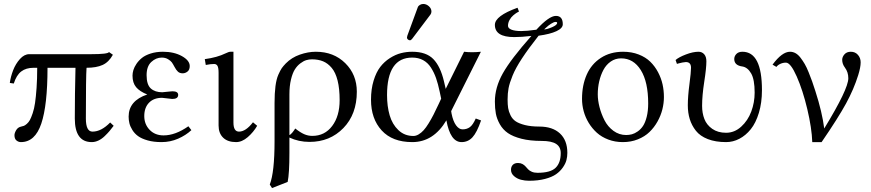

<svg xmlns="http://www.w3.org/2000/svg" viewBox="-20 -702 4380 965"><path d="M437.5 -429.7Q522.9 -429.7 527.8 -440.4L547.4 -426.8Q526.9 -389.6 495.6 -375.5Q464.4 -361.3 415 -361.3Q411.6 -319.8 411.6 -106.4Q411.6 -40.5 444.8 -40.5Q489.3 -40.5 533.7 -86.4L551.3 -69.8Q539.6 -54.2 530.3 -43.2Q521 -32.2 506.1 -17.8Q491.2 -3.4 474.6 4.4Q458 12.2 441.4 12.2Q356 12.2 356 -106.4Q356 -227.5 359.4 -361.3H218.8Q218.8 -173.3 187.5 -80.6Q156.2 12.2 85 12.2Q73.2 12.2 63 4.2Q52.7 -3.9 52.7 -22.5Q52.7 -33.2 61.3 -47.9Q69.8 -62.5 86.9 -65.9Q94.7 -67.4 100.3 -69.6Q106 -71.8 115 -79.6Q124 -87.4 130.4 -99.1Q136.7 -110.8 144.3 -133.1Q151.9 -155.3 156.2 -185.1Q160.6 -214.8 163.8 -260Q167 -305.2 167 -361.3H148.9Q110.8 -361.3 86.7 -342.8Q62.5 -324.2 49.3 -282.2L29.3 -285.2Q33.7 -316.9 46.1 -349.1Q58.6 -381.3 80.3 -405.5Q102.1 -429.7 127 -429.7Z M705.1 -118.7Q705.1 -77.6 731.9 -49.6Q758.8 -21.5 802.2 -21.5Q861.3 -21.5 926.8 -67.4L941.9 -47.9Q914.1 -22 875 -4.9Q835.9 12.2 792 12.2Q752.4 12.2 722.2 3.7Q691.9 -4.9 674.1 -17.8Q656.2 -30.8 645.3 -48.6Q634.3 -66.4 630.4 -82.5Q626.5 -98.6 626.5 -115.7Q626.5 -195.8 720.2 -227.1Q682.1 -242.2 664.1 -263.9Q646 -285.6 646 -321.8Q646 -335 650.4 -349.9Q654.8 -364.7 666 -381.3Q677.2 -397.9 693.6 -411.1Q710 -424.3 737.5 -433.1Q765.1 -441.9 798.8 -441.9Q855 -441.9 894.3 -419.9Q933.6 -397.9 933.6 -370.1Q933.6 -351.1 922.4 -342.3Q911.1 -333.5 898.4 -333.5Q883.3 -333.5 874.3 -341.8Q865.2 -350.1 856.9 -366.2Q849.1 -380.9 843.5 -388.7Q837.9 -396.5 824.5 -404.5Q811 -412.6 793 -412.6Q764.2 -412.6 740.5 -390.6Q716.8 -368.7 716.8 -324.2Q716.8 -276.4 738 -257.3Q759.3 -238.3 795.4 -238.3Q795.9 -238.3 807.6 -239.5Q819.3 -240.7 831.8 -241.9Q844.2 -243.2 846.7 -243.2Q875.5 -243.2 875.5 -225.1Q875.5 -204.6 845.7 -204.6Q841.8 -204.6 820.3 -207.5Q798.8 -210.4 794.4 -210.4Q752.9 -210.4 729 -185.8Q705.1 -161.1 705.1 -118.7Z M1153.3 -441.9V-86.4Q1153.3 -40.5 1181.2 -40.5Q1215.3 -40.5 1251.5 -87.4L1272.5 -69.8Q1253.9 -37.6 1225.1 -12.7Q1196.3 12.2 1166.5 12.2Q1124.5 12.2 1101.6 -10Q1078.6 -32.2 1078.6 -71.3V-335.4Q1078.6 -361.8 1073 -371.1Q1067.4 -380.4 1056.2 -380.4Q1038.6 -380.4 1014.2 -375.5L1009.3 -404.8Q1071.3 -413.1 1114.3 -434.1Q1129.9 -441.9 1138.2 -441.9Z M1687 -198.7Q1687 -256.3 1676.8 -297.1Q1666.5 -337.9 1647.2 -360.8Q1627.9 -383.8 1603.8 -393.8Q1579.6 -403.8 1547.9 -403.8Q1533.2 -403.8 1519.3 -399.7Q1505.4 -395.5 1489.5 -383.5Q1473.6 -371.6 1461.9 -353Q1450.2 -334.5 1442.4 -302Q1434.6 -269.5 1434.6 -227.5V-23.4Q1440.4 -24.9 1449.5 -35.9Q1458.5 -46.9 1463.9 -56.2Q1489.3 -36.1 1508.8 -27.6Q1528.3 -19 1549.8 -19Q1611.8 -19 1649.4 -68.6Q1687 -118.2 1687 -198.7ZM1425.8 212.4 1347.2 243.2 1335.9 225.6Q1359.9 163.6 1359.9 7.3V-184.1Q1359.9 -233.4 1364.5 -268.8Q1369.1 -304.2 1378.9 -326.4Q1388.7 -348.6 1396.2 -359.4Q1403.8 -370.1 1416.5 -383.3Q1445.8 -413.1 1487.1 -427.5Q1528.3 -441.9 1567.4 -441.9Q1657.2 -441.9 1715.3 -384.5Q1773.4 -327.1 1773.4 -241.2Q1773.4 -127.9 1705.8 -58.3Q1638.2 11.2 1535.6 11.2Q1481.4 11.2 1434.6 -10.7V66.4Q1434.6 169.9 1425.8 212.4Z M2107.4 -682.1Q2122.6 -682.1 2135.5 -670.7Q2148.4 -659.2 2148.4 -644Q2148.4 -635.7 2143.6 -628.9L2051.8 -507.3Q2045.9 -499.5 2040.5 -499.5Q2034.7 -499.5 2030 -503.7Q2025.4 -507.8 2025.4 -513.2Q2025.4 -515.6 2027.3 -522.5L2079.6 -665Q2082.5 -672.9 2090.6 -677.5Q2098.6 -682.1 2107.4 -682.1ZM2220.2 -255.4 2312.5 -441.9Q2331.1 -439.5 2353 -439.5Q2372.6 -439.5 2397 -441.9L2247.6 -143.6L2249.5 -131.3Q2257.3 -92.3 2272.2 -72Q2287.1 -51.8 2304.7 -51.8Q2326.2 -51.8 2341.6 -63Q2356.9 -74.2 2371.1 -106.4L2397.9 -96.7Q2377 -36.1 2354.7 -12Q2332.5 12.2 2299.8 12.2Q2243.2 12.2 2223.6 -97.2Q2158.7 12.2 2052.2 12.2Q1952.1 12.2 1898.4 -46.4Q1844.7 -105 1844.7 -200.7Q1844.7 -253.9 1857.7 -296.4Q1870.6 -338.9 1891.1 -365.5Q1911.6 -392.1 1939.5 -409.9Q1967.3 -427.7 1995.1 -434.8Q2022.9 -441.9 2051.8 -441.9Q2122.1 -441.9 2158 -405Q2193.8 -368.2 2211.4 -293ZM2197.3 -206.1 2189.9 -241.2Q2181.6 -280.8 2171.6 -309.3Q2161.6 -337.9 2145.8 -362.5Q2129.9 -387.2 2106.2 -399.9Q2082.5 -412.6 2051.8 -412.6Q1925.3 -412.6 1925.3 -224.1Q1925.3 -167.5 1938.5 -122.3Q1951.7 -77.1 1982.4 -47.9Q2013.2 -18.6 2057.6 -18.6Q2070.8 -18.6 2084.2 -26.6Q2097.7 -34.7 2109.4 -47.6Q2121.1 -60.5 2134.3 -82Q2147.5 -103.5 2158.9 -125.7Q2170.4 -147.9 2184.6 -178.7Z M2588.4 -644Q2585.4 -643.1 2577.6 -638.2Q2569.8 -633.3 2559.3 -624.5Q2548.8 -615.7 2541 -601.6Q2533.2 -587.4 2533.2 -572.3Q2533.2 -559.6 2551 -552.7Q2568.8 -545.9 2599.6 -545.9Q2627.9 -545.9 2675.8 -552.7Q2739.3 -622.1 2773.9 -622.1Q2808.6 -622.1 2808.6 -580.1Q2808.6 -560.1 2776.6 -545.2Q2744.6 -530.3 2687 -522.5Q2635.7 -457.5 2603.5 -408.4Q2571.3 -359.4 2556.2 -322Q2541 -284.7 2536.1 -259Q2531.2 -233.4 2531.2 -201.7Q2531.2 -176.8 2533.9 -159.2Q2536.6 -141.6 2545.9 -122.6Q2555.2 -103.5 2571.8 -92.3Q2588.4 -81.1 2618.4 -73.5Q2648.4 -65.9 2690.4 -65.9Q2757.3 -65.9 2794.4 -31.2Q2831.5 3.4 2831.5 66.4Q2831.5 85 2826.9 102.8Q2822.3 120.6 2808.8 139.9Q2795.4 159.2 2774.9 173.6Q2754.4 188 2719.2 197.3Q2684.1 206.5 2639.2 206.5Q2618.2 206.5 2598.4 201.4Q2578.6 196.3 2563.5 183.1Q2548.3 169.9 2548.3 151.4Q2548.3 135.7 2557.4 126.5Q2566.4 117.2 2583.5 117.2Q2596.2 117.2 2605.7 122.3Q2615.2 127.4 2621.3 134.5Q2627.4 141.6 2634.3 148.9Q2641.1 156.2 2653.1 161.4Q2665 166.5 2681.6 166.5Q2746.6 166.5 2772.5 141.4Q2798.3 116.2 2798.3 67.4Q2798.3 36.6 2775.4 21.5Q2752.4 6.3 2702.6 6.3Q2644 6.3 2601.1 -4.6Q2558.1 -15.6 2532.7 -33.2Q2507.3 -50.8 2492.2 -77.6Q2477.1 -104.5 2472.2 -130.9Q2467.3 -157.2 2467.3 -191.4Q2467.3 -262.2 2507.3 -333.5Q2547.4 -404.8 2650.9 -521.5Q2601.6 -515.6 2564.5 -515.6Q2467.3 -515.6 2467.3 -577.1Q2467.3 -622.1 2581.1 -663.1ZM2714.8 -554.2Q2728.5 -554.2 2754.4 -565.2Q2780.3 -576.2 2780.3 -586.9Q2780.3 -591.8 2772.5 -591.8Q2763.7 -591.8 2749.3 -582.5Q2734.9 -573.2 2725.1 -563.5Z M2905.3 -205.1Q2905.3 -273.9 2929 -327.1Q2952.6 -380.4 3000 -411.1Q3047.4 -441.9 3111.8 -441.9Q3154.8 -441.9 3189.9 -428.2Q3225.1 -414.6 3248.3 -391.8Q3271.5 -369.1 3287.4 -339.1Q3303.2 -309.1 3310.1 -277.8Q3316.9 -246.6 3316.9 -214.4Q3316.9 -183.6 3309.1 -152.3Q3301.3 -121.1 3284.7 -91.3Q3268.1 -61.5 3244.4 -38.6Q3220.7 -15.6 3186 -1.7Q3151.4 12.2 3110.4 12.2Q3071.3 12.2 3037.6 -0.5Q3003.9 -13.2 2980 -34.7Q2956.1 -56.2 2939 -84.2Q2921.9 -112.3 2913.6 -143.1Q2905.3 -173.8 2905.3 -205.1ZM3101.6 -408.7Q3072.8 -408.7 3049.8 -392.8Q3026.9 -377 3012.9 -350.8Q2999 -324.7 2991.7 -293.2Q2984.4 -261.7 2984.4 -228Q2984.4 -197.8 2993.2 -163.6Q3002 -129.4 3018.3 -97.4Q3034.7 -65.4 3063.2 -44.4Q3091.8 -23.4 3127 -23.4Q3142.1 -23.4 3156 -27.1Q3169.9 -30.8 3185.3 -41.5Q3200.7 -52.2 3211.9 -69.1Q3223.1 -85.9 3230.5 -115.2Q3237.8 -144.5 3237.8 -182.1Q3237.8 -290 3200.9 -349.4Q3164.1 -408.7 3101.6 -408.7Z M3809.6 -249Q3809.6 -186 3794.2 -135Q3778.8 -84 3753.4 -52.5Q3728 -21 3696 -4.4Q3664.1 12.2 3629.4 12.2Q3576.2 12.2 3537.4 -2.9Q3498.5 -18.1 3477.5 -44.9Q3456.5 -71.8 3446.8 -103.3Q3437 -134.8 3437 -172.9Q3437 -217.3 3445.1 -278.6Q3453.1 -339.8 3453.1 -361.3Q3453.1 -390.1 3427.2 -390.1Q3421.4 -390.1 3410.2 -387.9Q3398.9 -385.7 3390.6 -383.3L3382.3 -380.9L3375.5 -400.4Q3391.6 -414.6 3427.2 -428.2Q3462.9 -441.9 3490.7 -441.9Q3508.3 -441.9 3519.3 -429.4Q3530.3 -417 3530.3 -394Q3530.3 -359.4 3519.5 -290.5Q3508.8 -221.7 3508.8 -169.9Q3508.8 -133.3 3520.3 -103.8Q3531.7 -74.2 3559.8 -54.4Q3587.9 -34.7 3629.4 -34.7Q3671.4 -34.7 3705.1 -65.2Q3738.8 -95.7 3755.9 -141.4Q3772.9 -187 3772.9 -236.8Q3772.9 -302.2 3755.4 -332.8Q3737.8 -363.3 3711.9 -367.7Q3670.4 -373 3670.4 -405.3Q3670.4 -419.9 3681.2 -430.9Q3691.9 -441.9 3711.4 -441.9Q3809.6 -441.9 3809.6 -249Z M4256.3 -441.9Q4278.3 -441.9 4292 -426.3Q4305.7 -410.6 4305.7 -388.7Q4305.7 -363.8 4293.5 -324.7Q4271.5 -253.9 4232.4 -182.1Q4193.4 -110.4 4109.4 12.2H4062.5Q4060.1 -58.1 4037.6 -153.1Q4015.1 -248 3984.4 -317.6Q3953.6 -387.2 3930.2 -387.2Q3915.5 -387.2 3902.1 -381.1Q3888.7 -375 3882.3 -365.7L3862.8 -377Q3910.6 -441.9 3950.7 -441.9Q3965.3 -441.9 3978.5 -434.6Q3991.7 -427.2 4003.4 -411.9Q4015.1 -396.5 4024.7 -380.1Q4034.2 -363.8 4044.4 -338.4Q4054.7 -313 4061.8 -293Q4068.8 -272.9 4078.1 -244.1Q4112.3 -138.2 4122.6 -56.2Q4243.7 -254.4 4243.7 -308.6Q4243.7 -339.4 4226.6 -362.3Q4212.9 -380.4 4212.9 -401.4Q4212.9 -416 4224.4 -429Q4235.8 -441.9 4256.3 -441.9Z"/></svg>

Font: Libertinage
Style: b
Weight: 400
Designer: OSP
Foundry: OSP
Version: Version 1.0; 2008; OFL relea